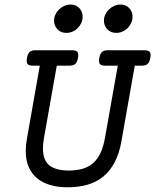

<svg xmlns="http://www.w3.org/2000/svg" viewBox="-20 -796 669 827"><path d="M121.1 -513.2Q104.5 -513.2 98.6 -520.5Q92.8 -527.8 96.2 -546.4Q99.6 -564.9 107.9 -572.3Q116.2 -579.6 132.8 -579.6H291Q307.6 -579.6 313.5 -572.3Q319.3 -564.9 315.9 -546.4Q312.5 -527.8 304.2 -520.5Q295.9 -513.2 279.3 -513.2H224.6L169.4 -201.7Q165 -176.8 165 -156.7Q165 -105.5 192.9 -83.5Q220.7 -61.5 276.4 -61.5Q309.6 -61.5 335.7 -69.1Q361.8 -76.7 381.1 -93.5Q400.4 -110.4 412.8 -137Q425.3 -163.6 432.1 -201.7L487.3 -513.2H432.6Q416 -513.2 410.2 -520.5Q404.3 -527.8 407.7 -546.4Q411.1 -564.9 419.4 -572.3Q427.7 -579.6 444.3 -579.6H602.5Q619.1 -579.6 625 -572.3Q630.9 -564.9 627.4 -546.4Q624 -527.8 615.7 -520.5Q607.4 -513.2 590.8 -513.2H560.5L502.9 -187Q493.7 -134.8 474.1 -97.4Q454.6 -60.1 425.3 -35.9Q396 -11.7 357.2 -0.5Q318.4 10.7 271 10.7Q229.5 10.7 196.3 1Q163.1 -8.8 139.6 -28.3Q116.2 -47.9 103.5 -77.1Q90.8 -106.4 90.8 -146Q90.8 -157.7 92 -170.4Q93.3 -183.1 95.7 -196.8L151.4 -513.2ZM265.6 -654.3Q242.2 -654.3 227.5 -669.7Q212.9 -685.1 212.9 -707Q212.9 -721.2 218.8 -733.6Q224.6 -746.1 234.6 -755.6Q244.6 -765.1 257.3 -770.8Q270 -776.4 283.7 -776.4Q307.1 -776.4 321.5 -761.2Q335.9 -746.1 335.9 -724.1Q335.9 -709.5 330.1 -696.8Q324.2 -684.1 314.5 -674.6Q304.7 -665 292 -659.7Q279.3 -654.3 265.6 -654.3ZM480.5 -654.3Q457 -654.3 442.4 -669.7Q427.7 -685.1 427.7 -707Q427.7 -721.2 433.6 -733.6Q439.5 -746.1 449.5 -755.6Q459.5 -765.1 472.2 -770.8Q484.9 -776.4 498.5 -776.4Q522 -776.4 536.4 -761.2Q550.8 -746.1 550.8 -724.1Q550.8 -709.5 544.9 -696.8Q539.1 -684.1 529.3 -674.6Q519.5 -665 506.8 -659.7Q494.1 -654.3 480.5 -654.3Z"/></svg>

Font: Courier Prime
Style: Italic
Weight: 400
Monospace: yes
Designer: Alan Dague-Greene
Foundry: Quote-Unquote Apps
Version: Version 1.202